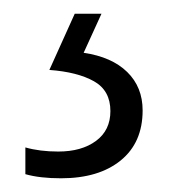

<svg xmlns="http://www.w3.org/2000/svg" viewBox="-20 -20 252 280"><path d="M188 141Q188 188 156 214Q124 240 69 240Q38 240 17 234V195Q38 201 65 201Q99 201 120 185.5Q141 170 141 142Q141 112 117 98.5Q93 85 52 82L89 0H128L102 57Q143 63 165.5 85Q188 107 188 141Z"/></svg>

Font: Noto Sans Condensed Light
Style: Regular
Weight: 300
Width: 3
Designer: Monotype Design Team
Foundry: Monotype Imaging Inc.
Version: Version 2.013; ttfautohint (v1.8.4.7-5d5b)